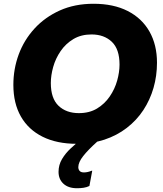

<svg xmlns="http://www.w3.org/2000/svg" viewBox="-20 -752 866 1020"><path d="M51 -301Q51 -386 79.5 -463Q108 -540 163.5 -600.5Q219 -661 298 -696.5Q377 -732 477 -732Q583 -732 658.5 -693.5Q734 -655 774 -584.5Q814 -514 814 -419Q814 -349 795.5 -285Q777 -221 741.5 -167Q706 -113 653.5 -72.5Q601 -32 534.5 -10Q468 12 388 12Q282 12 206.5 -25.5Q131 -63 91 -133Q51 -203 51 -301ZM250 -311Q250 -229 291 -190Q332 -151 399 -151Q455 -151 495.5 -175.5Q536 -200 563 -239.5Q590 -279 602.5 -324Q615 -369 615 -409Q615 -491 574 -530Q533 -569 466 -569Q411 -569 370 -544.5Q329 -520 302 -480.5Q275 -441 262.5 -396Q250 -351 250 -311ZM455 236Q441 243 424 245.5Q407 248 389 248Q343 248 317 224Q291 200 291 161Q291 124 309.5 93Q328 62 355.5 36.5Q383 11 409 -10L497 0Q448 44 422 77Q396 110 396 136Q396 148 403 156Q410 164 426 164Q445 164 467 155H470Z"/></svg>

Font: Kufam ExtraBold
Style: Italic
Weight: 800
Italic angle: -11°
Designer: Artur Schmal
Foundry: Original Type
Version: Version 1.301; ttfautohint (v1.8.3)